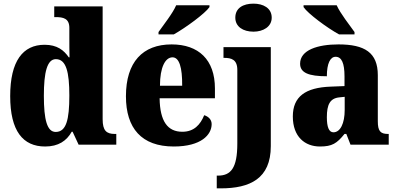

<svg xmlns="http://www.w3.org/2000/svg" viewBox="-20 -795 2179 1055"><path d="M228 10C301 10 346 -21 374 -71H379L412 0H619V-59H611C565 -59 544 -77 544 -140V-760H278V-701H286C327 -701 361 -694 361 -642V-593C361 -554 361 -510 362 -480H358C331 -519 294 -549 225 -549C106 -549 36 -460 36 -267C36 -75 106 10 228 10ZM286 -70C239 -70 221 -136 221 -269C221 -398 239 -470 287 -470C344 -470 361 -398 361 -270C361 -137 344 -70 286 -70Z M851 -619V-606H935C1001 -643 1107 -721 1131 -756V-766H948C929 -721 878 -658 851 -619ZM935 10C1086 10 1143 -55 1143 -113C1143 -138 1125 -155 1102 -162C1081 -110 1046 -71 982 -71C901 -71 859 -128 857 -255H1161V-309C1161 -467 1071 -551 923 -551C764 -551 672 -454 672 -266C672 -91 757 10 935 10ZM981 -324H859C859 -425 888 -480 928 -480C965 -480 982 -424 981 -324Z M1373 -621C1426 -621 1473 -648 1473 -698C1473 -751 1426 -775 1373 -775C1316 -775 1273 -751 1273 -698C1273 -648 1316 -621 1373 -621ZM1171 240H1193C1353 240 1468 187 1468 8V-536H1208V-477H1212C1251 -477 1284 -468 1284 -411V-6C1284 129 1248 170 1178 170H1171Z M1843 -606H1928V-619C1901 -657 1850 -721 1830 -766H1648V-756C1671 -721 1777 -642 1843 -606ZM1738 10C1805 10 1831 -7 1873 -59H1883L1906 0H2116V-59H2112C2070 -59 2056 -75 2056 -129V-382C2056 -506 1984 -551 1840 -551C1725 -551 1629 -520 1629 -445C1629 -395 1676 -376 1776 -376C1776 -447 1795 -483 1824 -483C1857 -483 1873 -449 1873 -375V-322L1797 -319C1658 -314 1589 -264 1589 -155C1589 -43 1656 10 1738 10ZM1812 -68C1787 -68 1776 -98 1776 -151C1776 -220 1793 -255 1845 -260L1874 -263V-191C1874 -117 1850 -68 1812 -68Z"/></svg>

Font: Noto Serif Tamil SemiCondensed Black
Style: Italic
Weight: 900
Width: 4
Italic angle: -12°
Designer: Indian Type Foundry, Tom Grace, and the Monotype Design Team
Foundry: Monotype Imaging Inc.
Version: Version 2.003